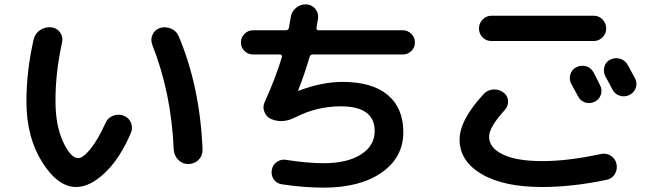

<svg xmlns="http://www.w3.org/2000/svg" viewBox="-20 -820 3040 890"><path d="M785.2 -127Q774.4 -388.7 685.5 -613.3Q676.8 -637.7 687.5 -660.2Q698.2 -682.6 721.7 -690.4Q749 -698.2 773.9 -687Q798.8 -675.8 808.6 -651.4Q907.2 -417 918.9 -127Q919.9 -98.6 900.4 -79.1Q880.9 -59.6 852.5 -59.6Q825.2 -59.6 806.2 -79.1Q787.1 -98.6 785.2 -127ZM333 46.9Q248 46.9 175.3 -68.8Q102.5 -184.6 102.5 -349.6Q102.5 -489.3 135.7 -636.7Q142.6 -665 166 -680.7Q189.5 -696.3 217.8 -693.4Q244.1 -690.4 258.8 -669.4Q273.4 -648.4 267.6 -623Q236.3 -479.5 237.3 -349.6Q237.3 -238.3 272.5 -162.6Q307.6 -86.9 342.8 -86.9Q364.3 -86.9 398.4 -128.4Q432.6 -169.9 468.8 -249Q478.5 -273.4 503.4 -283.2Q528.3 -293 551.8 -284.2Q577.1 -275.4 586.9 -251.5Q596.7 -227.5 586.9 -204.1Q536.1 -85 466.3 -19Q396.5 46.9 333 46.9Z M1153.3 -567.4Q1129.9 -567.4 1113.3 -583.5Q1096.7 -599.6 1096.7 -623Q1096.7 -646.5 1113.3 -663.1Q1129.9 -679.7 1153.3 -679.7H1305.7Q1316.4 -679.7 1319.3 -691.4L1328.1 -742.2Q1333 -768.6 1353.5 -784.7Q1374 -800.8 1400.4 -799.8Q1426.8 -797.9 1442.4 -777.8Q1458 -757.8 1454.1 -733.4Q1450.2 -705.1 1447.3 -691.4Q1445.3 -680.7 1456.1 -679.7H1846.7Q1870.1 -679.7 1886.7 -663.1Q1903.3 -646.5 1903.3 -623Q1903.3 -599.6 1886.7 -583.5Q1870.1 -567.4 1846.7 -567.4H1428.7Q1418.9 -567.4 1415 -555.7Q1390.6 -472.7 1362.3 -401.4V-399.4H1364.3Q1473.6 -440.4 1567.4 -440.4Q1705.1 -440.4 1777.3 -379.9Q1849.6 -319.3 1849.6 -207Q1849.6 -90.8 1749.5 -20.5Q1649.4 49.8 1480.5 49.8Q1387.7 49.8 1286.1 34.2Q1261.7 30.3 1248.5 10.7Q1235.4 -8.8 1240.2 -33.2Q1244.1 -56.6 1263.7 -69.8Q1283.2 -83 1305.7 -79.1Q1403.3 -63.5 1480.5 -63.5Q1589.8 -63.5 1653.3 -104Q1716.8 -144.5 1716.8 -212.9Q1716.8 -327.1 1559.6 -327.1Q1448.2 -327.1 1349.6 -276.4Q1291 -246.1 1238.3 -267.6Q1214.8 -277.3 1205.6 -301.3Q1196.3 -325.2 1207 -346.7Q1258.8 -461.9 1287.1 -556.6Q1288.1 -560.5 1285.2 -564Q1282.2 -567.4 1278.3 -567.4Z M2652.3 -508.8Q2674.8 -519.5 2697.3 -512.7Q2719.7 -505.9 2731.4 -484.4Q2736.3 -474.6 2746.6 -454.6Q2756.8 -434.6 2761.7 -424.8Q2772.5 -403.3 2765.1 -380.9Q2757.8 -358.4 2735.8 -348.1Q2713.9 -337.9 2691.9 -345.2Q2669.9 -352.5 2659.2 -374Q2632.8 -422.9 2627.9 -431.6Q2617.2 -453.1 2624 -475.6Q2630.9 -498 2652.3 -508.8ZM2818.4 -406.2Q2808.6 -425.8 2786.1 -465.8Q2775.4 -487.3 2781.7 -510.7Q2788.1 -534.2 2809.6 -543.9Q2832 -554.7 2855.5 -547.4Q2878.9 -540 2890.6 -517.6Q2913.1 -477.5 2923.8 -456.5Q2934.6 -435.5 2927.2 -413.1Q2919.9 -390.6 2897.9 -379.9Q2876 -369.1 2852.5 -376.5Q2829.1 -383.8 2818.4 -406.2ZM2732.4 -629.9H2257.8Q2233.4 -629.9 2216.8 -647Q2200.2 -664.1 2200.2 -688Q2200.2 -711.9 2217.3 -729.5Q2234.4 -747.1 2257.8 -747.1H2732.4Q2756.8 -747.1 2773.4 -729.5Q2790 -711.9 2790 -688Q2790 -664.1 2772.9 -647Q2755.9 -629.9 2732.4 -629.9ZM2493.2 46.9Q2314.5 46.9 2212.4 -13.2Q2110.4 -73.2 2110.4 -172.9Q2110.4 -263.7 2222.7 -384.8Q2240.2 -403.3 2266.6 -405.3Q2293 -407.2 2314.5 -390.6Q2333 -377 2335 -353Q2336.9 -329.1 2320.3 -310.5Q2247.1 -230.5 2247.1 -186.5Q2247.1 -134.8 2311 -104Q2375 -73.2 2493.2 -73.2Q2614.3 -73.2 2766.6 -106.4Q2791 -111.3 2812 -97.7Q2833 -84 2837.9 -59.6Q2842.8 -33.2 2829.6 -12.2Q2816.4 8.8 2791 13.7Q2632.8 46.9 2493.2 46.9Z"/></svg>

Font: Rounded-X Mgen+ 1mn bold
Style: Bold
Weight: 700
Designer: [Source Han Sans]
Ryoko NISHIZUKA  (kana & ideographs); Paul D. Hunt (Latin, Greek & Cyrillic); Wenlong ZHANG  (bopomofo
Version: Version 1.059.20150602